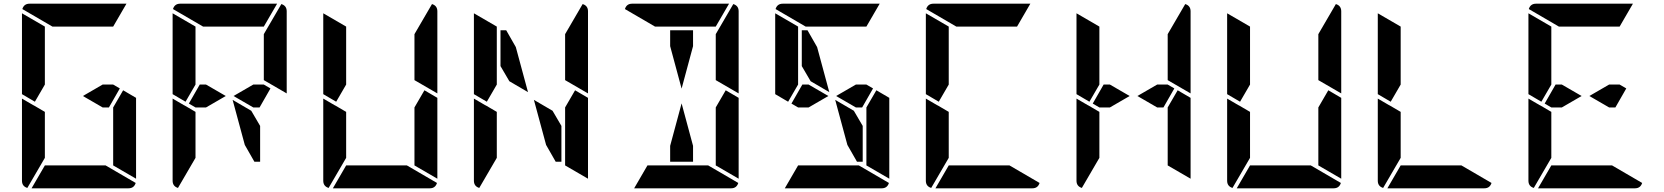

<svg xmlns="http://www.w3.org/2000/svg" viewBox="-20 -1020 9016 1040"><path d="M629 -541 570 -438H536L429 -500L536 -562H593ZM647 -531 717 -490V-52L593 -124V-138V-144V-302V-396V-438ZM169 -469 99 -510V-948L223 -876V-698V-590V-562ZM223 -165 128 -2Q99 -11 99 -41V-486L159 -451L165 -448L223 -414V-384V-302ZM264 -876 101 -971Q110 -1000 140 -1000H346H470H665L593 -876H554H470H346ZM552 -124 715 -29Q706 0 676 0H470H346H151L223 -124H262H346H470Z M1445 -541 1386 -438H1352L1245 -500L1352 -562H1409ZM985 -469 915 -510V-948L1039 -876V-698V-590V-562ZM1039 -165 944 -2Q915 -11 915 -41V-486L975 -451L981 -448L1039 -414V-384V-302ZM1080 -876 917 -971Q926 -1000 956 -1000H1162H1286H1481L1409 -876H1370H1286H1162ZM1504 -998Q1533 -989 1533 -959V-514L1409 -586V-698V-835ZM1096 -438H1039L1003 -459L1062 -562H1096L1203 -500ZM1389 -338V-144H1358L1306 -235L1240 -479L1341 -420Z M2279 -531 2349 -490V-52L2225 -124V-138V-144V-302V-396V-438ZM1801 -469 1731 -510V-948L1855 -876V-698V-590V-562ZM1855 -165 1760 -2Q1731 -11 1731 -41V-486L1791 -451L1797 -448L1855 -414V-384V-302ZM2320 -998Q2349 -989 2349 -959V-514L2225 -586V-698V-835ZM2184 -124 2347 -29Q2338 0 2308 0H2102H1978H1783L1855 -124H1894H1978H2102Z M2691 -662V-856H2722L2774 -765L2840 -521L2739 -580ZM3095 -531 3165 -490V-52L3041 -124V-138V-144V-302V-396V-438ZM2617 -469 2547 -510V-948L2671 -876V-698V-590V-562ZM2671 -165 2576 -2Q2547 -11 2547 -41V-486L2607 -451L2613 -448L2671 -414V-384V-302ZM3136 -998Q3165 -989 3165 -959V-514L3041 -586V-698V-835ZM3021 -338V-144H2990L2938 -235L2872 -479L2973 -420Z M3610 -770V-856H3734V-770L3672 -540ZM3911 -531 3981 -490V-52L3857 -124V-138V-144V-302V-396V-438ZM3528 -876 3365 -971Q3374 -1000 3404 -1000H3610H3734H3929L3857 -876H3818H3734H3610ZM3952 -998Q3981 -989 3981 -959V-514L3857 -586V-698V-835ZM3816 -124 3979 -29Q3970 0 3940 0H3734H3610H3415L3487 -124H3526H3610H3734ZM3734 -230V-144H3610V-230L3672 -460Z M4709 -541 4650 -438H4616L4509 -500L4616 -562H4673ZM4323 -662V-856H4354L4406 -765L4472 -521L4371 -580ZM4727 -531 4797 -490V-52L4673 -124V-138V-144V-302V-396V-438ZM4249 -469 4179 -510V-948L4303 -876V-698V-590V-562ZM4344 -876 4181 -971Q4190 -1000 4220 -1000H4426H4550H4745L4673 -876H4634H4550H4426ZM4632 -124 4795 -29Q4786 0 4756 0H4550H4426H4231L4303 -124H4342H4426H4550ZM4360 -438H4303L4267 -459L4326 -562H4360L4467 -500ZM4653 -338V-144H4622L4570 -235L4504 -479L4605 -420Z M5065 -469 4995 -510V-948L5119 -876V-698V-590V-562ZM5119 -165 5024 -2Q4995 -11 4995 -41V-486L5055 -451L5061 -448L5119 -414V-384V-302ZM5160 -876 4997 -971Q5006 -1000 5036 -1000H5242H5366H5561L5489 -876H5450H5366H5242ZM5448 -124 5611 -29Q5602 0 5572 0H5366H5242H5047L5119 -124H5158H5242H5366Z M6341 -541 6282 -438H6248L6141 -500L6248 -562H6305ZM6359 -531 6429 -490V-52L6305 -124V-138V-144V-302V-396V-438ZM5881 -469 5811 -510V-948L5935 -876V-698V-590V-562ZM5935 -165 5840 -2Q5811 -11 5811 -41V-486L5871 -451L5877 -448L5935 -414V-384V-302ZM6400 -998Q6429 -989 6429 -959V-514L6305 -586V-698V-835ZM5992 -438H5935L5899 -459L5958 -562H5992L6099 -500Z M7175 -531 7245 -490V-52L7121 -124V-138V-144V-302V-396V-438ZM6697 -469 6627 -510V-948L6751 -876V-698V-590V-562ZM6751 -165 6656 -2Q6627 -11 6627 -41V-486L6687 -451L6693 -448L6751 -414V-384V-302ZM7216 -998Q7245 -989 7245 -959V-514L7121 -586V-698V-835ZM7080 -124 7243 -29Q7234 0 7204 0H6998H6874H6679L6751 -124H6790H6874H6998Z M7513 -469 7443 -510V-948L7567 -876V-698V-590V-562ZM7567 -165 7472 -2Q7443 -11 7443 -41V-486L7503 -451L7509 -448L7567 -414V-384V-302ZM7896 -124 8059 -29Q8050 0 8020 0H7814H7690H7495L7567 -124H7606H7690H7814Z M8789 -541 8730 -438H8696L8589 -500L8696 -562H8753ZM8329 -469 8259 -510V-948L8383 -876V-698V-590V-562ZM8383 -165 8288 -2Q8259 -11 8259 -41V-486L8319 -451L8325 -448L8383 -414V-384V-302ZM8424 -876 8261 -971Q8270 -1000 8300 -1000H8506H8630H8825L8753 -876H8714H8630H8506ZM8712 -124 8875 -29Q8866 0 8836 0H8630H8506H8311L8383 -124H8422H8506H8630ZM8440 -438H8383L8347 -459L8406 -562H8440L8547 -500Z"/></svg>

Font: DSEG14 Modern
Style: Bold
Weight: 700
Designer: Keshikan(Twitter:@keshinomi_88pro)
Version: Version 0.46